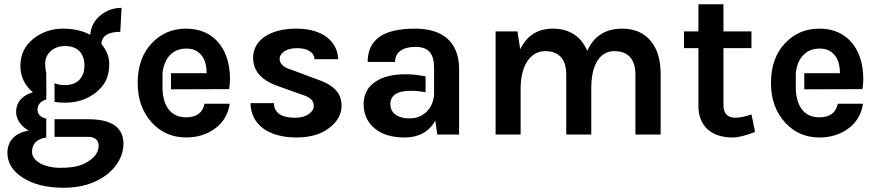

<svg xmlns="http://www.w3.org/2000/svg" viewBox="-20 -634 4137 905"><path d="M237 11H396C428 11 445 28 445 52C445 80 430 104 400 124C372 144 336 157 264 157C192 157 131 127 131 82C131 44 153 21 198 14C198 14 198 -74 198 -75C171 -81 157 -95 157 -117C157 -141 171 -157 198 -165C199 -165 198 -291 198 -291C195 -302 193 -317 193 -336C193 -376 226 -417 287 -417C348 -417 378 -380 378 -325C378 -272 348 -233 287 -233C266 -233 250 -236 237 -242C237 -242 237 -154 237 -154C252 -151 269 -150 286 -150C343 -150 392 -166 432 -198C451 -213 467 -231 478 -252C489 -274 495 -301 495 -333C495 -365 483 -396 458 -427C460 -465 490 -484 547 -484L553 -597C515 -597 482 -585 454 -562C425 -539 409 -508 405 -470C370 -489 327 -499 275 -499C224 -499 178 -483 138 -452C97 -419 76 -377 76 -324C76 -274 96 -232 135 -199C88 -186 56 -154 56 -107C56 -72 76 -42 115 -18C55 -9 15 27 15 87C15 132 38 171 85 202C135 235 200 251 280 251C363 251 431 230 486 187C535 148 562 96 562 44C562 -33 507 -72 396 -72H237Z M786 -213 1060 -214C1069 -264 1067 -361 1014 -428C977 -475 924 -499 857 -499C792 -499 739 -476 696 -431C651 -384 629 -321 629 -243C629 -167 651 -105 696 -56C739 -9 793 14 857 14C912 14 958 -1 996 -30C1033 -58 1055 -96 1063 -145H944C935 -102 906 -81 857 -81C784 -81 749 -135 746 -214C746 -214 746 -289 746 -289C753 -357 791 -405 858 -405C876 -405 891 -402 904 -395C937 -377 954 -342 954 -289H786Z M1161 -148C1162 -45 1248 14 1377 14C1442 14 1494 -1 1533 -32C1571 -61 1590 -96 1590 -136C1590 -199 1548 -236 1472 -261L1357 -304C1318 -315 1298 -333 1298 -356C1298 -383 1328 -407 1380 -407C1432 -407 1460 -387 1463 -355H1574C1571 -438 1502 -499 1377 -499C1253 -499 1173 -445 1173 -362C1173 -300 1212 -255 1291 -228L1397 -190C1440 -177 1459 -163 1459 -134C1459 -105 1423 -79 1372 -79C1306 -79 1272 -102 1271 -148Z M2026 -190C2023 -125 1977 -76 1912 -76C1848 -76 1820 -106 1820 -142C1820 -185 1852 -206 1916 -206C1938 -206 1961 -204 1986 -199C1986 -199 1986 -274 1986 -274C1951 -281 1920 -284 1892 -284C1831 -284 1782 -272 1747 -247C1712 -223 1694 -188 1694 -143C1694 -98 1710 -61 1742 -32C1777 -1 1825 14 1888 14C1953 14 2001 -12 2032 -65L2041 0H2144V-309C2144 -342 2139 -370 2129 -394C2100 -464 2035 -499 1935 -499C1795 -499 1713 -453 1713 -342H1842C1842 -387 1877 -413 1938 -413C2001 -413 2026 -381 2026 -313V-265C2026 -265 2026 -190 2026 -190Z M2748 -394C2721 -459 2667 -499 2586 -499C2515 -499 2464 -467 2432 -402L2419 -486H2316V0H2434V-225C2437 -337 2487 -393 2550 -393C2613 -393 2649 -356 2649 -284V0H2767V-228C2770 -339 2813 -393 2876 -393C2939 -393 2975 -356 2975 -284V0H3094V-284C3094 -351 3079 -403 3048 -440C3016 -479 2971 -499 2913 -499C2834 -499 2779 -464 2748 -394Z M3522 -95C3491 -84 3466 -79 3447 -79C3409 -79 3390 -99 3390 -139V-407H3522V-486H3390V-614H3272V-486H3204V-407H3272V-135C3272 -87 3287 -49 3318 -22C3347 2 3384 14 3435 14C3460 14 3495 5 3539 -12Z M3771 -213 4045 -214C4054 -264 4052 -361 3999 -428C3962 -475 3909 -499 3842 -499C3777 -499 3724 -476 3681 -431C3636 -384 3614 -321 3614 -243C3614 -167 3636 -105 3681 -56C3724 -9 3778 14 3842 14C3897 14 3943 -1 3981 -30C4018 -58 4040 -96 4048 -145H3929C3920 -102 3891 -81 3842 -81C3769 -81 3734 -135 3731 -214C3731 -214 3731 -289 3731 -289C3738 -357 3776 -405 3843 -405C3861 -405 3876 -402 3889 -395C3922 -377 3939 -342 3939 -289H3771Z"/></svg>

Font: Karla
Style: Bold Stencil
Weight: 400
Designer: Jonathan Pinhorn
Version: Version 1.000